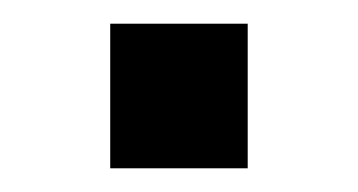

<svg xmlns="http://www.w3.org/2000/svg" viewBox="-20 -354 302 162"><path d="M73 -334H189V-212H73Z"/></svg>

Font: Sora-SIA
Style: Regular
Weight: 400
Designer: Jonathan Barnbrook, Julián Moncada
Foundry: Barnbrook Fonts
Version: Version 2.000